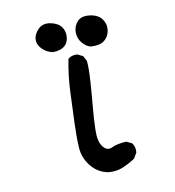

<svg xmlns="http://www.w3.org/2000/svg" viewBox="-70 -647 639 702"><g transform="rotate(-10 250.0 -296.0)"><path d="M279 -8Q240 -14 214.5 -45Q189 -76 186.5 -115Q184 -154 186 -205.5Q188 -257 190.5 -319.5Q193 -382 205 -442Q219 -454 240 -452L260 -442L270 -423Q273 -397 269.5 -345.5Q266 -294 262 -252Q258 -210 257 -167.5Q256 -125 271.5 -105.5Q287 -86 306 -95.5Q325 -105 360 -107L380 -98Q392 -84 390 -62L378 -41Q357 -27 333 -16.5Q309 -6 279 -8ZM295 -472Q279 -474 263.5 -491.5Q248 -509 248 -532.5Q248 -556 263.5 -572.5Q279 -589 310.5 -584.5Q342 -580 355 -560Q368 -540 364 -518Q360 -496 343.5 -483Q327 -470 295 -472ZM154 -476Q131 -480 114.5 -496.5Q98 -513 99 -532.5Q100 -552 117.5 -569.5Q135 -587 163 -581.5Q191 -576 203 -559Q215 -542 212.5 -520Q210 -498 194.5 -487Q179 -476 154 -476Z"/></g></svg>

Font: NaniFont Regular
Style: Regular
Weight: 400
Designer: Nanigashitei
Version: Version 1.036